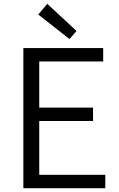

<svg xmlns="http://www.w3.org/2000/svg" viewBox="-20 -983 624 1003"><path d="M102 0H530V-70H185V-351H466V-421H185V-662H519V-732H102ZM343 -779 380 -821 227 -963 180 -907Z"/></svg>

Font: Noto Sans CJK HK DemiLight
Style: Regular
Weight: 350
Designer: Ryoko NISHIZUKA 西塚涼子 (kana, bopomofo & ideographs); Paul D. Hunt (Latin, Greek & Cyrillic); Sandoll Communications 산돌커뮤니
Foundry: Adobe
Version: Version 2.004;hotconv 1.0.118;makeotfexe 2.5.65603